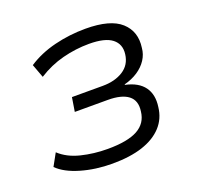

<svg xmlns="http://www.w3.org/2000/svg" viewBox="-96 -608 748 721"><g transform="rotate(-20 277.5 -247.5)"><path d="M237 8Q170 8 112 -9Q54 -26 24 -56L51 -105Q83 -75 133.5 -62.5Q184 -50 239 -50Q319 -50 359 -72Q399 -94 404 -140Q410 -182 383.5 -202.5Q357 -223 302 -223H170L179 -279H302Q351 -279 384 -300Q417 -321 422 -362Q427 -401 399 -423Q371 -445 307 -445Q254 -445 201.5 -431.5Q149 -418 102 -388L82 -442Q129 -473 189.5 -488Q250 -503 314 -503Q413 -503 455.5 -464.5Q498 -426 489 -363Q487 -338 473 -316.5Q459 -295 435.5 -279.5Q412 -264 381 -256L382 -254Q433 -243 455.5 -212Q478 -181 471 -133Q466 -88 437 -56.5Q408 -25 358 -8.5Q308 8 237 8Z"/></g></svg>

Font: Nunito Sans 7pt Light
Style: Italic
Weight: 300
Italic angle: -9°
Designer: Vernon Adams
Foundry: Vernon Adams
Version: Version 3.101;gftools[0.9.27]